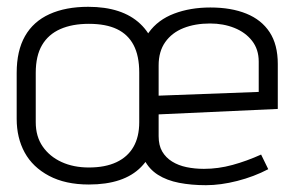

<svg xmlns="http://www.w3.org/2000/svg" viewBox="-20 -532 872 564"><path d="M445 -183V-319Q445 -412 392 -462Q339 -512 239 -512Q173 -512 125.5 -490.5Q78 -469 53.5 -426Q29 -383 29 -318V-183Q29 -127 52.5 -84Q76 -41 124 -15.5Q172 10 241 10Q344 10 394.5 -41.5Q445 -93 445 -183ZM389 -319V-173Q389 -130 372 -100.5Q355 -71 322 -55.5Q289 -40 241 -40Q196 -40 161 -56Q126 -72 105.5 -101.5Q85 -131 85 -173V-318Q85 -368 103.5 -399.5Q122 -431 157 -446.5Q192 -462 241 -462Q291 -462 323.5 -446.5Q356 -431 372.5 -399.5Q389 -368 389 -319ZM446 -132V-196L796 -212V-344Q796 -401 772 -437.5Q748 -474 703.5 -492Q659 -510 598 -510Q539 -510 491.5 -492Q444 -474 417 -436.5Q390 -399 390 -341V-132Q390 -90 404 -62.5Q418 -35 444 -18.5Q470 -2 506 5Q542 12 585 12Q628 12 677 -0.5Q726 -13 768 -35L747 -78Q705 -59 663 -47.5Q621 -36 579 -36Q552 -36 528 -41Q504 -46 485.5 -57.5Q467 -69 456.5 -87Q446 -105 446 -132ZM740 -351V-262L446 -251V-340Q446 -381 465.5 -408.5Q485 -436 519 -449.5Q553 -463 597 -463Q636 -463 668.5 -450Q701 -437 720.5 -412Q740 -387 740 -351Z"/></svg>

Font: AdventPro_ExpandedRegular
Style: ExpandedRegular
Weight: 400
Width: 7
Designer: VivaRado, Andreas Kalpakidis
Foundry: VivaRado, Andreas Kalpakidis
Version: Version 3.000